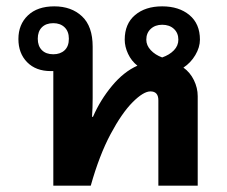

<svg xmlns="http://www.w3.org/2000/svg" viewBox="-20 -585 716 605"><path d="M272 -276Q272 -261 271.5 -246.5Q271 -232 270 -217H273Q296 -270 333 -314.5Q370 -359 413 -378Q394 -393 383.5 -415.5Q373 -438 373 -460Q373 -510 405.5 -537.5Q438 -565 491 -565Q544 -565 577 -537.5Q610 -510 610 -460Q610 -436 595.5 -411.5Q581 -387 558 -372Q579 -357 591 -332.5Q603 -308 603 -282V0H479V-269Q479 -297 454 -297Q432 -297 398 -263Q364 -229 328.5 -162.5Q293 -96 266 0H148V-361Q145 -361 140 -361Q93 -361 65.5 -389Q38 -417 38 -462Q38 -508 68 -536.5Q98 -565 151 -565Q205 -565 238.5 -533.5Q272 -502 272 -438ZM148 -414Q170 -414 183.5 -426.5Q197 -439 197 -463Q197 -486 183.5 -499Q170 -512 148 -512Q125 -512 112 -499Q99 -486 99 -463Q99 -440 112 -427Q125 -414 148 -414ZM441 -460Q441 -442 455 -427Q469 -412 491 -404Q514 -412 528 -426.5Q542 -441 542 -460Q542 -481 528 -494Q514 -507 491 -507Q469 -507 455 -494Q441 -481 441 -460Z"/></svg>

Font: Noto Sans Thai Looped SemiBold
Style: Regular
Weight: 600
Designer: Sasikarn Vongin, Ben Mitchell
Foundry: The Fontpad Ltd
Version: Version 1.001; ttfautohint (v1.8.4.7-5d5b)